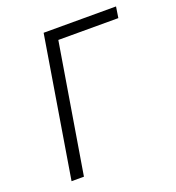

<svg xmlns="http://www.w3.org/2000/svg" viewBox="-133 -841 866 947"><g transform="rotate(-20 300.0 -367.5)"><path d="M81 0 202 -735H582L573 -677H258L146 0Z"/></g></svg>

Font: Iosevka Light Extended
Style: Italic
Weight: 300
Width: 7
Italic angle: -9°
Monospace: yes
Designer: Belleve Invis
Foundry: Belleve Invis
Version: Version 32.5.0; ttfautohint (v1.8.4)